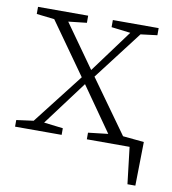

<svg xmlns="http://www.w3.org/2000/svg" viewBox="-73 -536 665 743"><g transform="rotate(10 260.0 -164.0)"><path d="M311 -444V-472H491V-444L426 -436L279 -244L428 -36L511 -28L508 144H477L460 0H292V-26L370 -35L248 -209L118 -35L193 -26V0H10V-26L77 -35L231 -233L87 -436L17 -444V-472H214V-444L142 -436L262 -267L386 -435Z"/></g></svg>

Font: Source Serif Pro Light
Style: Regular
Weight: 300
Designer: Frank Grießhammer
Foundry: Adobe Systems Incorporated
Version: Version 3.001;hotconv 1.0.111;makeotfexe 2.5.65597